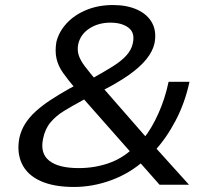

<svg xmlns="http://www.w3.org/2000/svg" viewBox="-20 -734 824 763"><path d="M274 9Q193 9 140.5 -15Q88 -39 67 -83.5Q46 -128 57 -186Q64 -217 80.5 -243Q97 -269 122.5 -292Q148 -315 181.5 -337Q215 -359 256 -382L297 -404L278 -384Q250 -417 230.5 -444.5Q211 -472 204.5 -501.5Q198 -531 204 -567Q214 -608 245 -641.5Q276 -675 323.5 -694.5Q371 -714 429 -714Q485 -714 525.5 -695.5Q566 -677 584.5 -643Q603 -609 594 -562Q587 -530 561.5 -498.5Q536 -467 492 -436Q448 -405 383 -372L384 -391L564 -185L550 -183Q582 -222 609 -282Q636 -342 650 -409H733Q715 -325 677.5 -254Q640 -183 594 -134L593 -153L731 0H614L530 -95L553 -96Q494 -44 421 -17.5Q348 9 274 9ZM293 -66Q355 -66 410.5 -85Q466 -104 509 -145L502 -126L299 -356L342 -354L304 -333Q267 -313 235 -293.5Q203 -274 181 -248Q159 -222 151 -182Q139 -124 176 -95Q213 -66 293 -66ZM419 -644Q371 -644 335.5 -621Q300 -598 291 -559Q286 -535 293 -514Q300 -493 318 -469.5Q336 -446 362 -415L342 -420Q393 -448 428 -470Q463 -492 483 -514.5Q503 -537 508 -563Q517 -604 490.5 -624Q464 -644 419 -644Z"/></svg>

Font: Nunito Sans 7pt SemiExpanded
Style: Italic
Weight: 400
Width: 6
Italic angle: -9°
Designer: Vernon Adams
Foundry: Vernon Adams
Version: Version 3.101;gftools[0.9.27]